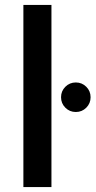

<svg xmlns="http://www.w3.org/2000/svg" viewBox="-20 -760 388 780"><path d="M75 -740H189V0H75ZM288 -305Q263 -305 245.5 -322.5Q228 -340 228 -365Q228 -390 245.5 -407.5Q263 -425 288 -425Q313 -425 330.5 -407.5Q348 -390 348 -365Q348 -340 330.5 -322.5Q313 -305 288 -305Z"/></svg>

Font: MSTAGE Medium
Style: Regular
Weight: 500
Designer: Ninad Kale (Devanagari), Jonny Pinhorn (Latin)
Foundry: Indian Type Foundry
Version: 4.004